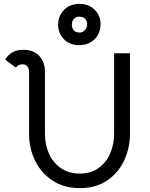

<svg xmlns="http://www.w3.org/2000/svg" viewBox="-20 -958 773 991"><path d="M130 -267V-588Q130 -603 122 -614.5Q114 -626 97 -626Q73 -626 62 -609L7 -650Q17 -670 40.5 -685.5Q64 -701 100 -701Q153 -701 182.5 -669.5Q212 -638 212 -588V-267Q212 -211 233 -164.5Q254 -118 294.5 -90Q335 -62 391 -62Q450 -62 490 -91.5Q530 -121 549.5 -168Q569 -215 569 -267V-683H651V-267Q651 -197 622 -132.5Q593 -68 534.5 -27.5Q476 13 392 13Q311 13 252 -25.5Q193 -64 161.5 -128Q130 -192 130 -267ZM280 -831Q280 -876 310.5 -907Q341 -938 390 -938Q438 -938 468.5 -908Q499 -878 499 -833Q499 -786 468 -755.5Q437 -725 389 -725Q340 -725 310 -755.5Q280 -786 280 -831ZM430 -833Q430 -850 419 -861Q408 -872 390 -872Q372 -872 361.5 -860.5Q351 -849 351 -831Q351 -812 361.5 -801Q372 -790 389 -790Q407 -790 418.5 -802.5Q430 -815 430 -833Z"/></svg>

Font: Bellota
Style: Bold
Weight: 700
Designer: Kemie Guaida
Foundry: Kemie Guaida
Version: Version 4.001